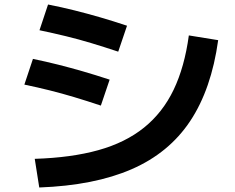

<svg xmlns="http://www.w3.org/2000/svg" viewBox="-20 -796 1040 851"><path d="M134 -92Q296 -97 416 -130.5Q536 -164 618.5 -230.5Q701 -297 749.5 -398Q798 -499 817 -639L947 -618Q917 -401 823 -259.5Q729 -118 563.5 -46Q398 26 154 35ZM427 -328Q364 -349 309 -365.5Q254 -382 200 -395.5Q146 -409 88 -421L126 -535Q184 -523 237.5 -509.5Q291 -496 346.5 -480Q402 -464 466 -443ZM504 -567Q441 -588 384.5 -605Q328 -622 272.5 -635.5Q217 -649 155 -662L193 -776Q254 -764 310 -750Q366 -736 423 -719.5Q480 -703 543 -682Z"/></svg>

Font: M PLUS 2 Thin
Style: Bold
Weight: 700
Version: Version 1.001